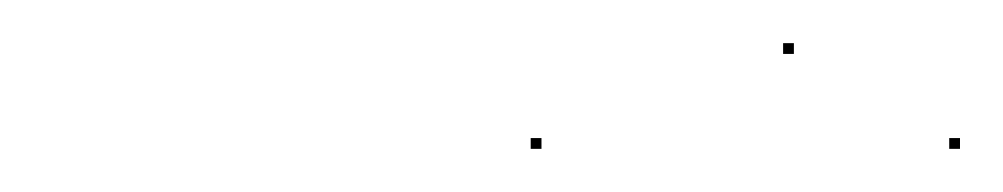

<svg xmlns="http://www.w3.org/2000/svg" viewBox="-20 -544 465 89"><path d="M343 -519V-524H348V-519ZM420 -475V-480H425V-475ZM226 -475V-480H231V-475Z"/></svg>

Font: FRB American Cursive Just Beginnings
Style: Italic
Weight: 400
Italic angle: -25°
Version: Version 2.0;Modular Font Editor K font №1